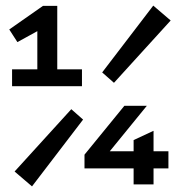

<svg xmlns="http://www.w3.org/2000/svg" viewBox="-20 -657 628 684"><path d="M23 -350V-410H113V-546L42 -507L13 -552L133 -636H184V-410H272V-350ZM386 -362 344 -399 526 -637 588 -584ZM94 7 32 -46 234 -268 276 -231ZM456 0V-57H281V-106L423 -280H503L371 -118H456V-158L527 -191V-118H580V-57H527V0Z"/></svg>

Font: Sometype Mono Medium
Style: Regular
Weight: 500
Monospace: yes
Designer: Ryoichi Tsunekawa
Foundry: Dharma Type
Version: Version 1.000; ttfautohint (v1.8.3)